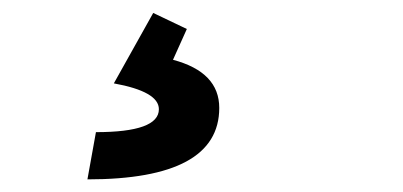

<svg xmlns="http://www.w3.org/2000/svg" viewBox="-20 -44 626 298"><path d="M115.7 234.4 128.9 161.1Q226.6 161.1 226.6 125.5Q226.6 98.1 156.7 85.4L217.8 -23.9L270 1L248.5 48.8Q320.3 67.9 320.3 123.5Q320.3 234.4 115.7 234.4Z"/></svg>

Font: Cascadia Mono PL
Style: Italic
Weight: 400
Italic angle: -10°
Monospace: yes
Designer: Aaron Bell
Foundry: Saja Typeworks
Version: Version 2404.023; ttfautohint (v1.8.4)